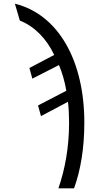

<svg xmlns="http://www.w3.org/2000/svg" viewBox="-20 -785 540 1045"><path d="M298 240H383C418 144 439 24 439 -118C439 -453 299 -706 61 -765L88 -673C165 -643 233 -576 275 -486L140 -415L156 -357L301 -431C318 -391 333 -340 341 -291L187 -211L203 -153L350 -231C354 -198 356 -155 356 -118C356 20 333 138 298 240Z"/></svg>

Font: Noto Sans Mono ExtraCondensed
Style: Regular
Weight: 400
Width: 2
Designer: Monotype Design Team
Foundry: Monotype Imaging Inc.
Version: Version 2.014